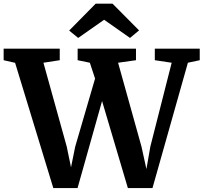

<svg xmlns="http://www.w3.org/2000/svg" viewBox="-38 -1004 1092 1030"><path d="M-18.5 -681V-743H282.5V-681L195 -667.5L320 -217.5L343 -106.5L365.5 -217.5L472 -582.5L444 -667.5L378.5 -681V-743H691.5V-681L595.5 -667.5L721 -217.5L747.5 -97L768.5 -217.5L883 -667.5L792.5 -681V-743H1033.5V-681L970 -667.5L780 5H648L509.5 -462L378 5H248L43 -667ZM475.5 -984.5H565.5L708 -841L659.5 -800.5L520.5 -898L381.5 -800.5L333 -840Z"/></svg>

Font: Merriweather
Style: Bold
Weight: 700
Designer: Eben Sorkin
Foundry: Eben Sorkin
Version: Version 2.100; ttfautohint (v1.7.19-72a1) -l 8 -r 50 -G 200 